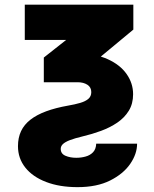

<svg xmlns="http://www.w3.org/2000/svg" viewBox="-20 -562 638 798"><path d="M83 -542.5H534.2V-439L270.5 -220.2H162.1V-322.8L254.9 -396H83ZM232.4 56.6Q232.4 77.1 252 85.4Q271.5 93.8 296.9 93.8Q317.4 93.8 335.9 88.6Q354.5 83.5 366.7 70.8Q378.9 58.1 379.9 35.2H549.8Q549.8 77.6 521.2 119.1Q492.7 160.6 437.7 188.2Q382.8 215.8 302.2 215.8Q227.5 215.8 171.6 194.3Q115.7 172.9 85.2 134.5Q54.7 96.2 54.7 45.4Q54.7 10.3 67.6 -17.1Q80.6 -44.4 106.7 -64.7Q132.8 -85 171.9 -99.4Q210.9 -113.8 262.7 -123Q291.5 -127.9 313.2 -134.3Q335 -140.6 347.2 -151.1Q359.4 -161.6 359.4 -179.2Q359.4 -199.2 343.3 -209.7Q327.1 -220.2 302.7 -220.2H216.8V-339.4H302.7Q376.5 -339.4 428 -315.9Q479.5 -292.5 506.3 -254.2Q533.2 -215.8 533.2 -170.4Q533.2 -130.9 515.4 -101.8Q497.6 -72.8 467.3 -52.2Q437 -31.7 399.9 -18.1Q362.8 -4.4 323.2 4.9Q290.5 12.7 270.8 20.3Q251 27.8 241.7 36.6Q232.4 45.4 232.4 56.6Z"/></svg>

Font: Inter 16pt Black
Style: Regular
Weight: 900
Version: Version 4.001;git-66647c0bb